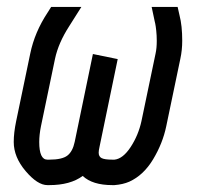

<svg xmlns="http://www.w3.org/2000/svg" viewBox="-20 -520 565 552"><path d="M116.2 12.2Q87.9 12.2 53.7 -28.1Q19.5 -68.4 19.5 -111.8Q19.5 -138.2 26.4 -171.4L66.9 -365.7Q79.6 -427.7 117.2 -484.4L127 -500H213.9L178.7 -444.3Q147.9 -396.5 138.2 -351.1L97.7 -156.7Q92.8 -132.3 92.8 -111.8Q92.8 -61 116.2 -61H121.6Q158.7 -61 173.8 -72.8Q189 -84.5 194.8 -112.3L247.1 -364.7L318.4 -350.1L266.1 -97.7Q263.7 -86.9 263.7 -81.1Q263.7 -69.8 272.2 -65.4Q280.8 -61 303.2 -61H309.1Q333.5 -63.5 355.7 -97.4Q377.9 -131.3 386.7 -171.9L427.2 -365.7Q430.7 -381.3 430.7 -402.8Q430.7 -418 429.2 -431.9Q427.7 -445.8 426.3 -452.1L424.8 -458.5L416 -500H490.7L496.1 -476.1Q503.9 -446.3 503.9 -402.8Q503.9 -376 498.5 -351.1L458 -157.2Q447.8 -107.9 420.2 -62Q392.6 -16.1 351.6 2.4Q333.5 10.3 309.1 12.2H303.2Q245.6 12.2 217.8 -14.2Q182.1 12.2 121.6 12.2Z"/></svg>

Font: Anka/Coder Condensed
Style: Italic
Weight: 400
Width: 4
Italic angle: -12°
Monospace: yes
Version: Version 001.100